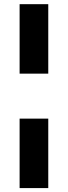

<svg xmlns="http://www.w3.org/2000/svg" viewBox="-20 -831 333 942"><path d="M76.2 -469.7V-810.5H216.8V-469.7ZM76.2 91.8V-249H216.8V91.8Z"/></svg>

Font: Min Sans Bold
Style: Regular
Weight: 700
Designer: Jinseong-Kim, NotoSansCJK, Nunito
Foundry: Jinseong-Kim
Version: Version 1.400;Glyphs 3.1.2 (3151)